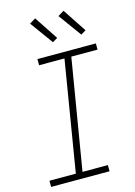

<svg xmlns="http://www.w3.org/2000/svg" viewBox="-141 -1039 782 1111"><g transform="rotate(-15 250.0 -483.0)"><path d="M22 0V-37H180L289 -698H137V-735H487V-698H330L220 -37H372V0ZM419 -806 319 -944 355 -966 449 -824ZM249 -806 149 -944 185 -966 279 -824Z"/></g></svg>

Font: Iosevka SS04 Extralight
Style: Italic
Weight: 200
Italic angle: -9°
Monospace: yes
Designer: Belleve Invis
Foundry: Belleve Invis
Version: Version 19.0.0; ttfautohint (v1.8.4)